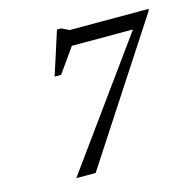

<svg xmlns="http://www.w3.org/2000/svg" viewBox="-103 -803 902 905"><g transform="rotate(-15 348.0 -350.0)"><path d="M266.5 -608 310.5 -621.5 216.5 -489H185L253 -700.5H273L310.5 -682.5H695.5L692.5 -672.5L254 0H159.5L608.5 -621L618 -608Z"/></g></svg>

Font: Newsreader 14pt
Style: Italic
Weight: 400
Italic angle: -17°
Designer: Hugues Gentile
Foundry: Production Type
Version: Version 1.003